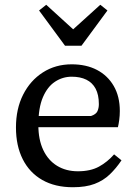

<svg xmlns="http://www.w3.org/2000/svg" viewBox="-20 -774 573 806"><path d="M286 12Q211 12 157.5 -18.5Q104 -49 75.5 -105.5Q47 -162 47 -239Q47 -317 77 -376.5Q107 -436 160 -470Q213 -504 281 -504Q342 -504 387 -480.5Q432 -457 457.5 -413Q483 -369 483 -308Q483 -289 480.5 -270.5Q478 -252 475 -240H100V-287H362Q383 -294 389 -307Q395 -320 395 -337Q395 -376 381.5 -401.5Q368 -427 342.5 -439.5Q317 -452 281 -452Q243 -452 211 -431Q179 -410 160 -365.5Q141 -321 141 -249Q141 -188 161.5 -144.5Q182 -101 219.5 -78Q257 -55 307 -55Q360 -55 395.5 -74.5Q431 -94 459 -126L490 -101Q468 -68 441 -42Q414 -16 377 -2Q340 12 286 12ZM174 -754 332 -610H242L401 -754L431 -730L322 -582H253L144 -730Z"/></svg>

Font: Source Serif 4
Style: Regular
Weight: 400
Designer: Frank Grießhammer
Foundry: Adobe Systems Incorporated
Version: Version 4.004;hotconv 1.0.116;makeotfexe 2.5.65601